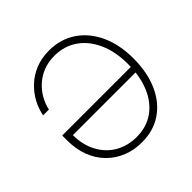

<svg xmlns="http://www.w3.org/2000/svg" viewBox="-186 -912 1097 1097"><g transform="rotate(-45 362.5 -363.5)"><path d="M361.3 9.8Q297.4 9.8 243.4 -12.2Q189.5 -34.2 149.7 -75Q109.9 -115.7 88.1 -172.6Q66.4 -229.5 66.4 -299.8V-340.3H638.7V-298.8H95.2L110.8 -303.2Q110.8 -220.7 143.1 -160.2Q175.3 -99.6 231.9 -66.4Q288.6 -33.2 361.3 -33.2Q441.4 -33.2 499.8 -74.2Q558.1 -115.2 589.6 -189.7Q621.1 -264.2 621.1 -363.3Q621.1 -463.9 587.6 -538.3Q554.2 -612.8 494.6 -653.6Q435.1 -694.3 356.4 -694.3Q306.6 -694.3 265.9 -678Q225.1 -661.6 194.6 -633.5Q164.1 -605.5 144.5 -570.6Q125 -535.6 117.7 -499H70.8Q78.6 -543 101.1 -585.2Q123.5 -627.4 159.9 -662.1Q196.3 -696.8 245.6 -717Q294.9 -737.3 356.4 -737.3Q448.2 -737.3 518.1 -690.7Q587.9 -644 627 -560.1Q666 -476.1 666 -363.3Q666 -252 628.9 -167.7Q591.8 -83.5 523.4 -36.9Q455.1 9.8 361.3 9.8Z"/></g></svg>

Font: Inter 20pt ExtraLight
Style: Regular
Weight: 250
Version: Version 4.001;git-66647c0bb